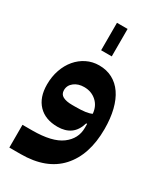

<svg xmlns="http://www.w3.org/2000/svg" viewBox="-226 -770 935 1096"><g transform="rotate(30 241.5 -222.0)"><path d="M30 90H94Q225 90 286 44.5Q347 -1 347 -73V-99H341Q326 -48 292.5 -24Q259 0 208 0Q127 0 81.5 -47.5Q36 -95 36 -180Q36 -232 51.5 -276.5Q67 -321 94.5 -353.5Q122 -386 159.5 -404.5Q197 -423 241 -423Q290 -423 328.5 -402.5Q367 -382 393.5 -343.5Q420 -305 434 -249Q448 -193 448 -123Q448 48 360.5 144Q273 240 104 240H30ZM239 -150Q278 -150 304 -153.5Q330 -157 346 -165Q342 -214 309 -243.5Q276 -273 228 -273Q189 -273 162.5 -252.5Q136 -232 136 -200Q136 -173 158 -161.5Q180 -150 218 -150ZM206 -684H276V-503H206Z"/></g></svg>

Font: IBM Plex Arabic
Style: Bold
Weight: 700
Designer: Mike Abbink, Paul van der Laan, Pieter van Rosmalen, Wael Morcos, Khajak Apelian
Foundry: Bold Monday
Version: Version 1.0